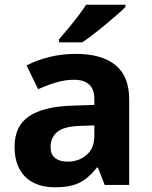

<svg xmlns="http://www.w3.org/2000/svg" viewBox="-20 -786 644 816"><path d="M302 -557Q412 -557 470.5 -509.5Q529 -462 529 -364V0H425L396 -74H392Q369 -45 344.5 -26Q320 -7 288.5 1.5Q257 10 211 10Q163 10 124.5 -8.5Q86 -27 64 -65.5Q42 -104 42 -163Q42 -250 103 -291.5Q164 -333 286 -337L381 -340V-364Q381 -407 358.5 -427Q336 -447 296 -447Q256 -447 218 -435.5Q180 -424 142 -407L93 -508Q137 -531 190.5 -544Q244 -557 302 -557ZM323 -251Q251 -249 223 -225Q195 -201 195 -162Q195 -128 215 -113.5Q235 -99 267 -99Q315 -99 348 -127.5Q381 -156 381 -208V-253ZM513 -756Q499 -742 476 -722Q453 -702 426.5 -680Q400 -658 374.5 -638.5Q349 -619 330 -606H231V-619Q247 -638 268.5 -663.5Q290 -689 311 -716.5Q332 -744 346 -766H513Z"/></svg>

Font: Noto Sans Gurmukhi
Style: Regular
Weight: 400
Designer: Jelle Bosma - Monotype Design Team
Foundry: Monotype Imaging Inc.
Version: Version 2.003